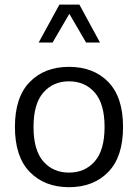

<svg xmlns="http://www.w3.org/2000/svg" viewBox="-20 -796 590 822"><path d="M275.4 -509.8Q380.9 -509.8 443.8 -444.8Q506.8 -379.9 506.8 -252.4Q506.8 -125 443.6 -59.8Q380.4 5.4 275.4 5.4Q170.9 5.4 107.4 -59.8Q43.9 -125 43.9 -252.4Q43.9 -379.9 107.2 -444.8Q170.4 -509.8 275.4 -509.8ZM275.4 -447.8Q207.5 -447.8 165.5 -399.7Q123.5 -351.6 123.5 -252.4Q123.5 -153.3 165.3 -105.2Q207 -57.1 275.4 -57.1Q343.8 -57.1 385.7 -105.2Q427.7 -153.3 427.7 -252.4Q427.7 -351.6 385.7 -399.7Q343.8 -447.8 275.4 -447.8ZM408.2 -613.8H348.6L276.9 -736.8L205.1 -613.8H145.5L234.4 -776.4H319.8Z"/></svg>

Font: Estedad-FD Regular
Style: FD-Regular
Weight: 400
Designer: Amin Abedi
Version: Version 7.3